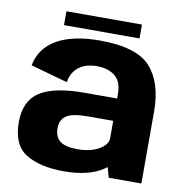

<svg xmlns="http://www.w3.org/2000/svg" viewBox="-80 -778 828 860"><g transform="rotate(10 334.5 -348.0)"><path d="M469.5 0H618V-327.5C618 -414 597.5 -481 555.5 -528C514 -575 436.5 -598.5 323 -598.5C166 -598.5 62 -545 42 -436L210 -389C220.5 -454 268.5 -483 331 -483C365.5 -483 393.5 -474.5 414 -457.5C435 -441 445 -413 445 -374V-356H297.5C206 -356 138.5 -342.5 95 -315C51.5 -287.5 29.5 -241.5 29.5 -176C29.5 -106.5 51 -58.5 93.5 -32.5C136.5 -6.5 193.5 6.5 265.5 6.5C341.5 6.5 401 -8 443.5 -37C448 -40 452.5 -43 456.5 -46.5ZM445 -176.5C445 -156.5 432.5 -139 406.5 -124C380.5 -109 348 -101.5 308 -101.5C272 -101.5 246 -108 229.5 -120.5C213 -133.5 205 -153 205 -178.5C205 -204.5 214 -224 232.5 -236C250.5 -248.5 284 -254.5 333.5 -254.5H445ZM153.5 -638.5H497V-701.5H153.5Z"/></g></svg>

Font: Anybody
Style: Bold
Weight: 700
Designer: Tyler Finck
Foundry: Etcetera Type Company
Version: Version 1.110